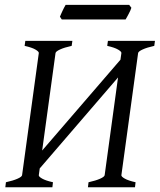

<svg xmlns="http://www.w3.org/2000/svg" viewBox="-20 -787 671 807"><path d="M2.4 0 4.9 -21Q35.6 -27.8 53.7 -35.9Q71.8 -43.9 72.8 -50.8L143.1 -564Q144 -569.8 129.2 -578.6Q114.3 -587.4 83.5 -594.2L86.4 -615.2H284.2L281.2 -594.2Q250.5 -587.4 232.4 -579.1Q214.4 -570.8 213.4 -564L157.2 -154.3L486.3 -536.1L490.2 -564Q491.2 -569.8 476.3 -578.6Q461.4 -587.4 430.7 -594.2L433.6 -615.2H631.3L628.4 -594.2Q597.7 -587.4 579.6 -579.1Q561.5 -570.8 560.5 -564L490.2 -50.8Q489.3 -44.9 504.2 -36.4Q519 -27.8 549.8 -21L547.4 0H349.6L352.1 -21Q382.8 -27.8 400.9 -35.9Q418.9 -43.9 419.9 -50.8L476.1 -461.4L147 -79.1L143.1 -50.8Q142.1 -44.9 157 -36.4Q171.9 -27.8 202.6 -21L200.2 0ZM532.2 -754.4Q530.8 -749 527.6 -742.2Q524.4 -735.4 520.8 -728.5Q517.1 -721.7 513.7 -715.3Q510.3 -709 507.8 -705.1H239.7L231.9 -716.8Q233.9 -721.7 236.8 -728.3Q239.7 -734.9 242.9 -741.7Q246.1 -748.5 249.5 -755.1Q252.9 -761.7 255.9 -766.6H522.9Z"/></svg>

Font: Gentium Plus CyrE
Style: Italic
Weight: 400
Italic angle: -8°
Designer: J. Victor Gaultney, Annie Olsen, Iska Routamaa, Becca Hirsbrunner
Foundry: SIL International
Version: Version 5.000